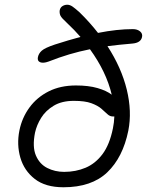

<svg xmlns="http://www.w3.org/2000/svg" viewBox="-20 -781 630 811"><path d="M248 10Q172 10 127 -25Q82 -60 66 -115Q50 -170 62 -230Q73 -284 104.5 -327Q136 -370 185.5 -395Q235 -420 301 -420Q354 -420 392 -409Q430 -398 452 -381Q429 -478 360 -573Q315 -564 273 -551.5Q231 -539 185 -521Q163 -513 150 -518Q137 -523 140 -539Q143 -555 156.5 -567Q170 -579 212 -593Q268 -611 320 -625Q294 -655 264 -683Q240 -705 235.5 -714.5Q231 -724 232 -736Q234 -749 243.5 -755Q253 -761 264 -761Q275 -761 286 -753.5Q297 -746 316 -729Q359 -687 394 -642Q434 -650 471 -654Q508 -658 541 -658Q560 -658 571.5 -648.5Q583 -639 580 -625Q575 -600 539 -597Q480 -592 434 -586Q493 -495 515.5 -402.5Q538 -310 522 -229Q499 -116 433 -53Q367 10 248 10ZM128 -221Q116 -161 131.5 -124.5Q147 -88 179.5 -71.5Q212 -55 251 -55Q300 -55 341.5 -72.5Q383 -90 413 -130Q443 -170 457 -239Q462 -263 463 -289H457Q444 -289 433.5 -299Q423 -309 408 -322Q393 -335 366 -345Q339 -355 292 -355Q241 -355 207 -334.5Q173 -314 154 -283.5Q135 -253 128 -221Z"/></svg>

Font: Shantell Sans Normal
Style: Italic
Weight: 300
Italic angle: -11.31°
Designer: Stephen Nixon, Anya Danilova, Shantell Martin
Foundry: Arrow Type
Version: Version 1.008;[a672d596b]